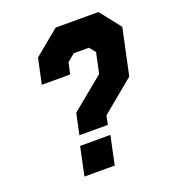

<svg xmlns="http://www.w3.org/2000/svg" viewBox="-129 -799 808 897"><g transform="rotate(-20 275.0 -350.0)"><path d="M181.5 -189.5 203.5 -293.5 366 -427 387.5 -528 363 -558.5H288L250.5 -528L238 -471H97L124 -597L249 -700H462L543 -597L494 -367.5L332 -233.5L323 -189.5ZM216.5 -71H240.5H216.5ZM137.5 0 167.5 -141.5H318L288 0ZM270 -242H269.5L274 -264L427.5 -395L462 -557L405.5 -629H280.5L193 -557L187.5 -531H187L192.5 -557L280 -629H405.5L462.5 -557L428 -395L274.5 -264Z"/></g></svg>

Font: Tourney Black
Style: Italic
Weight: 900
Italic angle: -12°
Version: Version 1.015